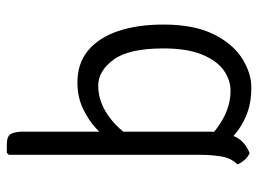

<svg xmlns="http://www.w3.org/2000/svg" viewBox="-117 -425 757 563"><g transform="rotate(90 261.5 -143.5)"><path d="M52 -244Q52 -334.5 80.5 -391.5Q109 -448.5 151.8 -475.2Q194.5 -502 237 -502Q277.5 -502 308 -491.2Q338.5 -480.5 362 -463Q385.5 -445.5 405 -425L398 -360Q373.5 -392.5 332 -416.8Q290.5 -441 246 -441Q214.5 -441 186.2 -421Q158 -401 140 -357.5Q122 -314 122 -244Q122 -142 155.2 -97.5Q188.5 -53 231 -53Q277.5 -53 319.5 -82.8Q361.5 -112.5 383 -153L394 -90Q382 -71 357.8 -48Q333.5 -25 299 -8.5Q264.5 8 222 8Q166 8 128.2 -23.2Q90.5 -54.5 71.2 -111.2Q52 -168 52 -244ZM366 -377Q366 -416 378.5 -449Q391 -482 429 -497Q440.5 -492 449.5 -481.5Q458.5 -471 462 -461Q443.5 -443 438.8 -413.8Q434 -384.5 434 -352V209L428 215H403Q379 215 372.5 202.5Q366 190 366 167Z"/></g></svg>

Font: Signika Negative Light Light
Style: Regular
Weight: 300
Version: Version 2.001